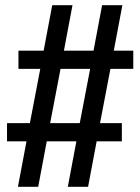

<svg xmlns="http://www.w3.org/2000/svg" viewBox="-20 -737 540 739"><path d="M49 -18 82 -193H7V-263H95L135 -472H51V-542H148L181 -717H259L226 -542H340L373 -717H451L418 -542H493V-472H405L365 -263H449V-193H352L319 -18H241L274 -193H160L127 -18ZM173 -263H287L327 -472H213Z"/></svg>

Font: Iosevka Term SS14
Style: Regular
Weight: 400
Monospace: yes
Designer: Belleve Invis
Foundry: Belleve Invis
Version: Version 24.1.1; ttfautohint (v1.8.4)